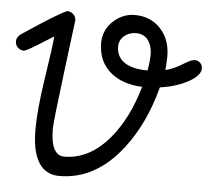

<svg xmlns="http://www.w3.org/2000/svg" viewBox="-80 -823 968 881"><g transform="rotate(5 403.5 -382.0)"><path d="M196.8 -755.4Q206.5 -755.4 215.8 -750Q234.9 -738.3 235.8 -717.3Q215.8 -559.6 204.6 -468.3Q176.3 -242.7 176.3 -212.4Q176.3 -89.4 239.7 -88.9Q356.9 -89.4 448.7 -199.7Q525.9 -293 567.9 -439Q479 -442.9 425.3 -485.8Q362.8 -536.1 362.8 -625Q363.3 -686 411.6 -728.5Q454.1 -764.6 506.3 -764.6Q574.2 -764.6 619.6 -720.7Q670.9 -670.4 670.9 -586.9Q670.9 -567.9 667.5 -525.4Q678.2 -527.8 689 -531.7Q715.3 -540.5 754.4 -564.9Q782.2 -582.5 800.3 -582.5Q807.6 -582.5 815.4 -578.1Q833.5 -567.9 833.5 -546.4Q833 -516.1 785.2 -487.8Q728.5 -454.6 649.4 -443.8Q649.4 -443.4 648.9 -442.9Q604 -272.9 513.7 -156.7Q391.6 1.5 224.1 1.5Q200.7 1.5 181.2 -5.9Q97.2 -38.1 97.2 -203.1Q97.2 -292.5 119.1 -435.1Q141.6 -580.1 146 -634.3Q97.7 -603.5 69.3 -586.4Q21.5 -557.1 12.7 -557.1Q1.5 -557.1 -8.8 -563.5Q-27.3 -575.7 -27.3 -596.7Q-26.9 -618.2 -3.9 -633.3Q-2.4 -634.3 0 -635.7Q168.9 -748.5 196.8 -755.4ZM441.9 -612.8Q441.9 -588.9 452.6 -569.8Q482.9 -516.1 585.9 -516.1Q593.8 -557.6 593.8 -589.4Q593.8 -611.3 587.4 -630.9Q569.8 -682.1 519.5 -682.1Q495.1 -682.1 475.1 -670.4Q441.9 -650.4 441.9 -612.8Z"/></g></svg>

Font: Vibur
Style: Medium
Weight: 400
Version: Version 1.004